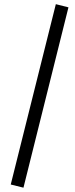

<svg xmlns="http://www.w3.org/2000/svg" viewBox="-20 -745 358 915"><path d="M91.8 149.4 31.2 134.3 246.1 -725.1 306.2 -710Z"/></svg>

Font: Elstob 18pt Medium
Style: Regular
Weight: 500
Designer: Peter S. Baker
Version: Version 1.015